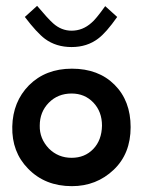

<svg xmlns="http://www.w3.org/2000/svg" viewBox="-20 -628 483 657"><path d="M427 -193Q427 -102 369 -47Q310 9 226 9Q134 9 76 -51Q20 -108 22 -195Q24 -280 79 -336Q136 -393 226 -393Q317 -393 372 -338Q427 -283 427 -193ZM329 -198Q329 -246 299.5 -277Q270 -308 225 -308Q178 -308 147 -276.5Q116 -245 116 -198Q115 -154 147 -120Q179 -88 225 -88Q270 -88 299 -118Q328 -148 329 -198ZM340 -607 381 -570Q343 -516 316 -496Q278 -467 225 -467Q172 -467 134 -495Q106 -516 65 -570L107 -608Q144 -564 162 -548Q190 -523 225 -523Q263 -523 293 -550Q307 -561 340 -607Z"/></svg>

Font: GFS Neohellenic Rg
Style: Bold
Weight: 700
Designer: Designed by Takis Katsoulidis and George D. Matthiopoulos.
Foundry: Designed by Takis Katsoulidis and George D. Matthiopoulos.
Version: Version 1.0